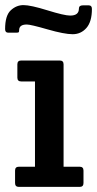

<svg xmlns="http://www.w3.org/2000/svg" viewBox="-43 -732 380 752"><path d="M206 -480V-79H269Q284 -79 284 -64V-15Q284 0 269 0H31Q16 0 16 -15V-64Q16 -79 31 -79H94V-413H40Q25 -413 25 -428V-480Q25 -495 40 -495H191Q206 -495 206 -480ZM232 -671Q266 -671 266 -698Q266 -711 281 -711H305Q317 -711 317 -697Q317 -647 295.5 -622.5Q274 -598 241.5 -598Q209 -598 143 -617Q77 -636 62 -636Q32 -636 32 -614Q32 -607 30 -605.5Q28 -604 20 -604H-11Q-23 -604 -23 -618Q-23 -671 -1 -691.5Q21 -712 49 -712Q77 -712 143 -691.5Q209 -671 232 -671Z"/></svg>

Font: Crete Round
Style: Regular
Weight: 400
Designer: Veronika Burian
Foundry: TypeTogether
Version: Version 1.001